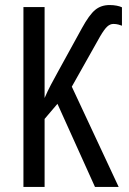

<svg xmlns="http://www.w3.org/2000/svg" viewBox="-20 -742 513 762"><path d="M415 -722Q430 -722 443 -719.5Q456 -717 464 -713V-640Q459 -642 450 -644.5Q441 -647 430 -647Q417 -647 405.5 -636.5Q394 -626 377 -597L265 -398L451 0H357L208 -330L157 -270V0H73V-714H157V-353Q168 -379 182 -405.5Q196 -432 211 -459L305 -630Q334 -683 357.5 -702.5Q381 -722 415 -722Z"/></svg>

Font: Noto Sans ExtraCondensed
Style: Regular
Weight: 400
Width: 2
Designer: Monotype Design Team
Foundry: Monotype Imaging Inc.
Version: Version 2.013; ttfautohint (v1.8.4.7-5d5b)